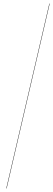

<svg xmlns="http://www.w3.org/2000/svg" viewBox="-20 -800 297 1070"><path d="M255 -780H257L17 250H15Z"/></svg>

Font: Bodoni* 96
Style: Bold Italic
Weight: 700
Italic angle: -13°
Version: Version 2.2